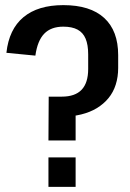

<svg xmlns="http://www.w3.org/2000/svg" viewBox="-20 -729 507 749"><path d="M441 -464Q441 -429 431.5 -399Q422 -369 403 -346Q384 -323 357.5 -307Q331 -291 296.5 -282.5Q262 -274 221 -274L275 -316V-181H169L170 -352H221Q273 -352 298.5 -379Q324 -406 324 -460V-517Q324 -554 314 -578Q304 -602 282.5 -613.5Q261 -625 227 -625Q179 -625 152.5 -597.5Q126 -570 118 -512L5 -523Q15 -615 71.5 -662Q128 -709 227 -709Q332 -709 386.5 -659Q441 -609 441 -514ZM275 -115V0H169V-115Z"/></svg>

Font: Pathway Extreme Condensed SemiBold
Style: Regular
Weight: 600
Width: 3
Version: Version 1.001;gftools[0.9.26]